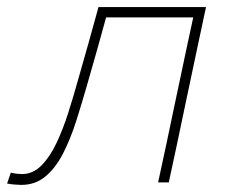

<svg xmlns="http://www.w3.org/2000/svg" viewBox="-59 -514 642 541"><path d="M1 7Q-5.5 7 -18 6Q-30.5 5 -39 3L-28.5 -27.5Q-20.5 -25.5 -11.5 -24.5Q-2.5 -23.5 2.5 -23.5Q33.5 -23.5 57.2 -47.2Q81 -71 99.8 -110.2Q118.5 -149.5 133.5 -196.8Q148.5 -244 161.5 -291Q176 -341.5 190.5 -393Q204.5 -444.5 218.5 -494H521.5Q509.5 -438 498.2 -385Q487 -332 474 -270.5L463.5 -221Q451 -161 440 -109Q428.5 -56.5 416.5 0H386.5Q398.5 -56.5 410 -109Q421 -161 433.5 -221L444 -270.5Q455.5 -325.5 465.2 -371Q475 -416.5 485.5 -465H240Q227.5 -419.5 215 -375Q202 -330 188.5 -282Q172.5 -225.5 156 -173.8Q139.5 -122 118.5 -81.2Q97.5 -40.5 69 -16.8Q40.5 7 1 7Z"/></svg>

Font: Heraclito Thin
Style: Italic
Weight: 100
Italic angle: -12°
Designer: Kostas Bartsokas (font) & Cristiano Sobral (main changes)
Foundry: Kostas Bartsokas (font) & Cristiano Sobral (main changes)
Version: Version 1.00;July 8, 2020;FontCreator 13.0.0.2655 64-bit